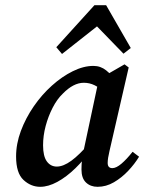

<svg xmlns="http://www.w3.org/2000/svg" viewBox="-20 -708 556 740"><path d="M135 12Q99 12 70.5 -14.5Q42 -41 42 -105Q42 -154 60.5 -203.5Q79 -253 110 -298Q141 -343 180 -378Q219 -413 260.5 -433.5Q302 -454 340 -454Q368 -454 389.5 -436.5Q411 -419 431 -393L381 -357Q364 -370 344.5 -379.5Q325 -389 303 -389Q263 -389 222 -347Q200 -326 183 -293Q166 -260 156 -222.5Q146 -185 146 -148Q146 -106 160.5 -86Q175 -66 199 -66Q224 -66 255 -88.5Q286 -111 328 -160L334 -135Q305 -93 270.5 -59.5Q236 -26 201 -7Q166 12 135 12ZM356 12Q329 12 311.5 -4.5Q294 -21 294 -55Q294 -74 296 -91.5Q298 -109 303 -131L361 -403L460 -460L476 -448L402 -126Q395 -97 395 -80Q395 -60 413 -60Q428 -60 448 -77Q468 -94 491 -123L516 -104Q499 -76 474 -49.5Q449 -23 419 -5.5Q389 12 356 12ZM456 -501 327 -634H389L219 -500L197 -526L344 -688H389L484 -523Z"/></svg>

Font: Lisu Bosa ExtraBold
Style: Italic
Weight: 800
Italic angle: -19°
Designer: David Morse, Annie Olsen, Victor Gaultney, Frank Grießhammer (Latin)
Foundry: SIL International
Version: Version 2.000